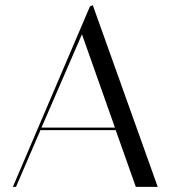

<svg xmlns="http://www.w3.org/2000/svg" viewBox="-20 -725 662 745"><path d="M42 0H30L329 -700L340 -705L592 0H507L429 -220H137ZM298 -592 141 -230H426Z"/></svg>

Font: Italiana
Style: Regular
Weight: 400
Designer: Santiago Orozco
Foundry: Santiago Orozco
Version: Version 001.001